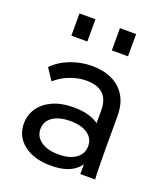

<svg xmlns="http://www.w3.org/2000/svg" viewBox="-132 -791 770 892"><g transform="rotate(20 253.0 -345.0)"><path d="M366 0V-182L356 -209V-311Q356 -365 328 -391.5Q300 -418 244 -418Q207 -418 166 -403Q125 -388 93 -359L55 -416Q90 -452 141 -471.5Q192 -491 247 -491Q303 -491 345.5 -471Q388 -451 412 -411.5Q436 -372 436 -312V-158Q436 -118 436.5 -79Q437 -40 439 0ZM224 10Q139 10 89 -29Q39 -68 39 -132Q39 -173 61.5 -207Q84 -241 127.5 -261Q171 -281 233 -281Q316 -281 362 -243.5Q408 -206 408 -144H392Q392 -70 350 -30Q308 10 224 10ZM239 -51Q293 -51 324.5 -73.5Q356 -96 356 -134Q356 -172 325 -194Q294 -216 239 -216Q184 -216 152 -194Q120 -172 120 -134Q120 -96 152.5 -73.5Q185 -51 239 -51ZM307 -590V-700H387V-590ZM107 -590V-700H186V-590Z"/></g></svg>

Font: SUSE
Style: Regular
Weight: 400
Designer: Rene Bieder
Foundry: SUSE
Version: Version 1.000